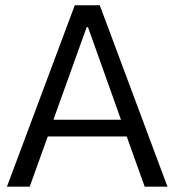

<svg xmlns="http://www.w3.org/2000/svg" viewBox="-20 -696 650 716"><path d="M158.2 -187 90.8 0H5.9L258.8 -676.3H352.1L604.5 0H519.5L452.6 -187ZM303.2 -594.7 179.2 -249.5H431.2L308.1 -594.7Z"/></svg>

Font: Estedad-FD Regular
Style: FD-Regular
Weight: 400
Designer: Amin Abedi
Version: Version 7.3